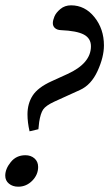

<svg xmlns="http://www.w3.org/2000/svg" viewBox="-28 -685 411 721"><path d="M83 -191.9Q75.2 -225.6 75.2 -255.4Q75.2 -295.9 94.7 -326.2Q114.3 -356.4 164.6 -379.4L225.6 -407.2Q313.5 -447.3 313.5 -511.2Q313.5 -541 286.9 -555.2Q260.3 -569.3 200.7 -571.8Q187 -572.3 178.7 -579.3Q170.4 -586.4 170.4 -598.1Q170.4 -608.4 176.3 -622.8Q182.1 -637.2 198.7 -651.1Q215.3 -665 238.8 -665Q291 -665 326.7 -620.6Q362.3 -576.2 362.3 -514.6Q362.3 -470.7 338.4 -418.5Q314.5 -366.2 272.5 -347.2L176.8 -303.7Q144 -288.6 134 -273.7Q124 -258.8 119.1 -226.6Q118.7 -224.6 116.2 -199.7ZM40.5 16.1Q19.5 16.1 5.6 4.6Q-8.3 -6.8 -8.3 -25.4Q-8.3 -50.8 12.5 -76.4Q33.2 -102.1 67.4 -102.1Q87.9 -102.1 101.6 -90.1Q115.2 -78.1 115.2 -58.1Q115.2 -28.8 93 -6.3Q70.8 16.1 40.5 16.1Z"/></svg>

Font: Elstob 14pt
Style: Italic
Weight: 400
Italic angle: -20°
Designer: Peter S. Baker
Version: Version 1.015